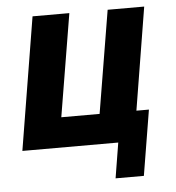

<svg xmlns="http://www.w3.org/2000/svg" viewBox="-50 -577 700 764"><g transform="rotate(-5 300.0 -194.5)"><path d="M494 141H381L404 0H21L108 -530H255L187 -120H340L408 -530H554L487 -120H537Z"/></g></svg>

Font: Iosevka Curly HvExObl
Style: Regular
Weight: 900
Width: 7
Italic angle: -9°
Monospace: yes
Designer: Belleve Invis
Foundry: Belleve Invis
Version: Version 11.1.0; ttfautohint (v1.8.3)